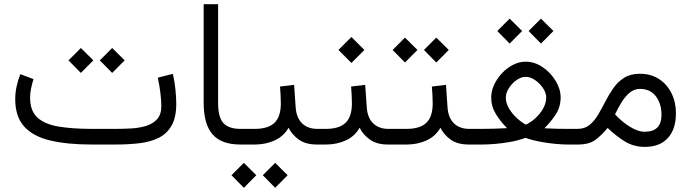

<svg xmlns="http://www.w3.org/2000/svg" viewBox="-20 -685 3275 910"><path d="M527.3 0H414.1Q298.3 0 217.5 -19.3Q136.7 -38.6 94.5 -85.4Q52.2 -132.3 52.2 -214.8Q52.2 -246.1 58.8 -275.6Q65.4 -305.2 76.2 -333.5L138.7 -310.1Q132.3 -289.1 127.4 -266.4Q122.6 -243.7 122.6 -222.7Q122.6 -159.7 157.2 -127.9Q191.9 -96.2 257.3 -85.2Q322.8 -74.2 414.1 -74.2H527.8Q563 -74.2 600.8 -76.2Q638.7 -78.1 671.4 -87.9Q704.1 -97.7 724.4 -119.9Q744.6 -142.1 744.6 -182.6Q744.6 -208.5 740.2 -244.4Q735.8 -280.3 728 -316.9L799.3 -335Q807.6 -299.8 811.5 -260.7Q815.4 -221.7 815.4 -193.4Q815.4 -128.4 793.2 -89.6Q771 -50.8 731.7 -31.5Q692.4 -12.2 639.9 -6.1Q587.4 0 527.3 0ZM511.7 -457.5 570.8 -398.9 511.7 -339.4 453.1 -398.9ZM363.3 -457.5 422.4 -398.9 363.3 -339.4 304.7 -398.9Z M945.3 -665H1013.7V-198.2Q1013.7 -127.4 1039.6 -100.8Q1065.4 -74.2 1118.7 -74.2H1135.3V0H1118.7Q1029.3 0 987.3 -48.3Q945.3 -96.7 945.3 -198.2Z M1114.7 -74.2H1188Q1251 -74.2 1281 -103Q1311 -131.8 1311 -194.8Q1311 -216.8 1309.8 -236.6Q1308.6 -256.3 1307.1 -274.9L1374 -282.7L1381.3 -176.3Q1384.8 -126.5 1411.9 -100.3Q1439 -74.2 1483.4 -74.2H1498V0H1482.4Q1428.2 0 1395.8 -23.7Q1363.3 -47.4 1347.7 -79.6Q1324.2 -38.6 1281.5 -19.3Q1238.8 0 1188 0H1114.7ZM1284.2 86.9 1343.3 145.5 1284.2 205.1 1225.6 145.5ZM1135.7 86.9 1194.8 145.5 1135.7 205.1 1077.1 145.5Z M1644 -274.9 1710.9 -282.7 1718.3 -176.3Q1721.7 -126.5 1748.8 -100.3Q1775.9 -74.2 1820.3 -74.2H1835V0H1819.3Q1765.1 0 1732.7 -23.7Q1700.2 -47.4 1684.6 -79.6Q1661.1 -38.6 1618.4 -19.3Q1575.7 0 1524.9 0H1478.5V-74.2H1524.9Q1587.9 -74.2 1617.9 -103Q1647.9 -131.8 1647.9 -194.8Q1647.9 -216.8 1646.7 -236.6Q1645.5 -256.3 1644 -274.9ZM1645.5 -509.8 1707 -448.2 1645.5 -386.7 1584 -448.2Z M2047.9 -506.8 2106.9 -448.2 2047.9 -388.7 1989.3 -448.2ZM1899.4 -506.8 1958.5 -448.2 1899.4 -388.7 1840.8 -448.2ZM1815.4 -74.2H1907.7Q1970.7 -74.2 2000.7 -103Q2030.8 -131.8 2030.8 -194.8Q2030.8 -216.8 2029.5 -236.6Q2028.3 -256.3 2026.9 -274.9L2093.8 -282.7L2101.1 -176.3Q2104.5 -126.5 2131.6 -100.3Q2158.7 -74.2 2203.1 -74.2H2217.8V0H2202.1Q2147.9 0 2115.5 -23.7Q2083 -47.4 2067.4 -79.6Q2043.9 -38.6 2001.2 -19.3Q1958.5 0 1907.7 0H1815.4Z M2543.9 -596.7 2603 -538.1 2543.9 -478.5 2485.4 -538.1ZM2395.5 -596.7 2454.6 -538.1 2395.5 -478.5 2336.9 -538.1ZM2637.2 -222.7Q2637.2 -179.2 2614.7 -144Q2592.3 -108.9 2560.5 -77.1Q2589.4 -75.2 2618.9 -74.7Q2648.4 -74.2 2668 -74.2H2715.3V0H2669.4Q2648.4 0 2614.7 -2.9Q2581.1 -5.9 2543.2 -12.7Q2505.4 -19.5 2470.7 -31.7Q2436 -19 2397.5 -12.2Q2358.9 -5.4 2324.2 -2.7Q2289.6 0 2266.6 0H2198.2V-74.2H2266.6Q2289.6 -74.2 2320.1 -75Q2350.6 -75.7 2383.3 -77.6Q2352.1 -108.9 2330.1 -144.8Q2308.1 -180.7 2308.1 -223.6Q2308.1 -252.9 2321.8 -282.7Q2335.4 -312.5 2358.6 -337.4Q2381.8 -362.3 2410.9 -377.4Q2439.9 -392.6 2471.2 -392.6Q2514.2 -392.6 2552 -366.7Q2589.8 -340.8 2613.5 -301.8Q2637.2 -262.7 2637.2 -222.7ZM2471.2 -320.8Q2449.7 -320.8 2428 -305.4Q2406.2 -290 2391.8 -267.3Q2377.4 -244.6 2377.4 -221.7Q2377.4 -196.8 2392.3 -171.4Q2407.2 -146 2429.2 -125.7Q2451.2 -105.5 2472.2 -94.2Q2496.6 -105.5 2518.6 -125.7Q2540.5 -146 2554.7 -171.4Q2568.8 -196.8 2568.8 -222.7Q2568.8 -244.6 2553.7 -267.3Q2538.6 -290 2516.1 -305.4Q2493.7 -320.8 2471.2 -320.8Z M3036.6 11.2Q2984.4 11.2 2943.1 -13.7Q2901.9 -38.6 2859.9 -78.6Q2830.6 -43 2801 -21.5Q2771.5 0 2719.7 0H2695.8V-74.2H2717.8Q2751.5 -74.2 2774.4 -93Q2797.4 -111.8 2814.9 -141.6Q2832.5 -171.4 2849.6 -204.8Q2866.7 -238.3 2887.7 -268.1Q2908.7 -297.9 2938.7 -316.7Q2968.8 -335.4 3012.7 -335.4Q3064.9 -335.4 3103.3 -310.5Q3141.6 -285.6 3162.6 -243.2Q3183.6 -200.7 3183.6 -148.4Q3183.6 -72.3 3145 -30.5Q3106.4 11.2 3036.6 11.2ZM3013.2 -263.7Q2985.4 -263.7 2963.6 -245.1Q2941.9 -226.6 2925 -198.7Q2908.2 -170.9 2895 -143.1Q2929.2 -106.9 2960.4 -87.4Q3002.4 -60.5 3035.6 -60.5Q3115.2 -60.5 3115.2 -140.6Q3115.2 -193.8 3088.4 -228.8Q3061.5 -263.7 3013.2 -263.7Z"/></svg>

Font: Vazirmatn UI Light
Style: Regular
Weight: 300
Designer: Saber Rastikerdar
Foundry: Saber Rastikerdar
Version: Version 33.003